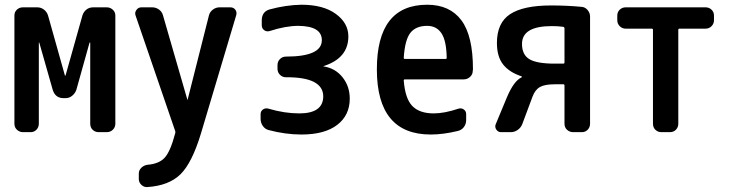

<svg xmlns="http://www.w3.org/2000/svg" viewBox="-20 -550 3040 799"><path d="M76.2 0Q61.5 0 50.8 -9.8Q40 -19.5 40 -35.2V-485.4Q40 -500 50.3 -509.8Q60.5 -519.5 76.2 -519.5H134.8Q150.4 -519.5 162.6 -510.3Q174.8 -501 179.7 -486.3L250 -236.3Q250 -235.4 251 -235.4Q252.9 -235.4 252.9 -236.3L323.2 -486.3Q328.1 -501 339.8 -510.3Q351.6 -519.5 368.2 -519.5H423.8Q438.5 -519.5 449.2 -509.8Q460 -500 460 -485.4V-35.2Q460 -20.5 449.7 -10.3Q439.5 0 423.8 0H390.6Q376 0 365.7 -9.8Q355.5 -19.5 355.5 -35.2V-372.1Q355.5 -373 354 -373Q352.5 -373 352.5 -372.1L297.9 -176.8Q293 -162.1 280.8 -151.9Q268.6 -141.6 252.9 -141.6H244.1Q210 -141.6 199.2 -176.8L143.6 -372.1Q143.6 -373 142.6 -373Q141.6 -373 141.6 -372.1V-35.2Q141.6 -20.5 131.8 -10.3Q122.1 0 107.4 0Z M709 -4.9 543.9 -486.3Q540 -498 547.9 -508.8Q555.7 -519.5 568.4 -519.5H613.3Q628.9 -519.5 641.6 -510.3Q654.3 -501 658.2 -486.3L759.8 -134.8H760.7L849.6 -486.3Q853.5 -501 866.2 -510.3Q878.9 -519.5 893.6 -519.5H938.5Q952.1 -519.5 959.5 -509.3Q966.8 -499 962.9 -486.3L816.4 4.9Q779.3 127.9 731 175.3Q682.6 222.7 592.8 228.5Q579.1 229.5 568.4 219.2Q557.6 209 557.6 195.3V172.9Q557.6 158.2 568.4 147.9Q579.1 137.7 593.8 135.7Q642.6 131.8 666 105.5Q689.5 79.1 709 4.9Q710.9 0 709 -4.9Z M1097.7 -8.8Q1083 -12.7 1073.7 -25.9Q1064.5 -39.1 1064.5 -54.7V-75.2Q1064.5 -87.9 1074.7 -94.7Q1085 -101.6 1097.7 -97.7Q1164.1 -78.1 1225.6 -78.1Q1324.2 -78.1 1325.2 -148.4Q1325.2 -229.5 1169.9 -228.5Q1155.3 -228.5 1145 -238.8Q1134.8 -249 1134.8 -263.7V-279.3Q1134.8 -293.9 1145 -304.2Q1155.3 -314.5 1169.9 -314.5Q1319.3 -314.5 1319.3 -382.8Q1319.3 -441.4 1221.7 -442.4Q1168.9 -442.4 1102.5 -420.9Q1089.8 -417 1079.6 -424.3Q1069.3 -431.6 1069.3 -445.3V-464.8Q1069.3 -501 1101.6 -510.7Q1169.9 -529.3 1234.4 -530.3Q1325.2 -530.3 1377.4 -492.2Q1429.7 -454.1 1429.7 -398.4Q1429.7 -308.6 1328.1 -275.4Q1326.2 -275.4 1326.2 -274.4Q1326.2 -273.4 1328.1 -273.4Q1376 -265.6 1405.8 -228Q1435.5 -190.4 1435.5 -139.6Q1435.5 -70.3 1383.3 -30.3Q1331.1 9.8 1234.4 9.8Q1168 9.8 1097.7 -8.8Z M1757.8 -442.4Q1710.9 -442.4 1688 -413.6Q1665 -384.8 1660.2 -309.6Q1660.2 -304.7 1665 -304.7H1835Q1838.9 -304.7 1838.9 -309.6Q1837.9 -379.9 1817.4 -411.1Q1796.9 -442.4 1757.8 -442.4ZM1772.5 9.8Q1548.8 9.8 1548.3 -260.3Q1547.9 -530.3 1757.8 -530.3Q1851.6 -530.3 1899.9 -465.8Q1948.2 -401.4 1948.2 -261.7Q1948.2 -260.7 1947.8 -258.3Q1947.3 -255.9 1947.3 -254.9Q1947.3 -240.2 1936 -230Q1924.8 -219.7 1910.2 -219.7H1665Q1660.2 -219.7 1660.2 -214.8Q1666 -139.6 1695.8 -108.9Q1725.6 -78.1 1785.2 -78.1Q1829.1 -78.1 1887.7 -97.7Q1899.4 -101.6 1909.7 -94.7Q1919.9 -87.9 1919.9 -75.2V-49.8Q1919.9 -34.2 1910.6 -21.5Q1901.4 -8.8 1884.8 -4.9Q1824.2 9.8 1772.5 9.8Z M2276.4 -441.4Q2152.3 -441.4 2152.3 -367.2Q2152.3 -322.3 2183.1 -303.7Q2213.9 -285.2 2288.1 -285.2H2324.2Q2329.1 -285.2 2329.1 -290V-431.6Q2329.1 -437.5 2323.2 -438.5Q2302.7 -441.4 2276.4 -441.4ZM2065.4 0Q2052.7 0 2045.4 -10.7Q2038.1 -21.5 2043 -33.2L2088.9 -143.6Q2118.2 -213.9 2151.4 -228.5V-230.5Q2151.4 -232.4 2150.4 -232.4Q2099.6 -249 2073.7 -281.7Q2047.9 -314.5 2047.9 -371.1Q2047.9 -455.1 2103 -491.2Q2158.2 -527.3 2273.4 -527.3Q2338.9 -527.3 2400.4 -521.5Q2415 -520.5 2425.3 -508.3Q2435.5 -496.1 2435.5 -481.4V-35.2Q2435.5 -20.5 2425.8 -10.3Q2416 0 2401.4 0H2365.2Q2350.6 0 2339.8 -9.8Q2329.1 -19.5 2329.1 -35.2V-194.3Q2329.1 -199.2 2324.2 -199.2H2288.1Q2247.1 -199.2 2227.1 -188Q2207 -176.8 2196.3 -148.4L2153.3 -33.2Q2147.5 -18.6 2134.3 -9.3Q2121.1 0 2105.5 0Z M2584 -430.7Q2569.3 -430.7 2559.1 -440.9Q2548.8 -451.2 2548.8 -465.8V-485.4Q2548.8 -500 2559.1 -509.8Q2569.3 -519.5 2584 -519.5H2916Q2930.7 -519.5 2940.9 -509.8Q2951.2 -500 2951.2 -485.4V-465.8Q2951.2 -451.2 2940.9 -440.9Q2930.7 -430.7 2916 -430.7H2807.6Q2802.7 -430.7 2802.7 -425.8V-35.2Q2802.7 -20.5 2793 -10.3Q2783.2 0 2767.6 0H2732.4Q2717.8 0 2707.5 -9.8Q2697.3 -19.5 2697.3 -35.2V-425.8Q2697.3 -430.7 2692.4 -430.7Z"/></svg>

Font: Rounded-L Mgen+ 1m medium
Style: Regular
Weight: 500
Designer: [Source Han Sans]
Ryoko NISHIZUKA  (kana & ideographs); Paul D. Hunt (Latin, Greek & Cyrillic); Wenlong ZHANG  (bopomofo
Version: Version 1.059.20150602